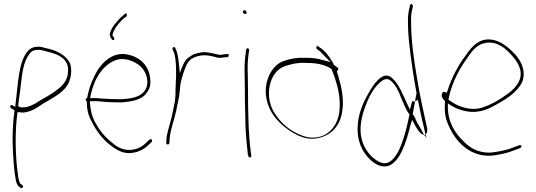

<svg xmlns="http://www.w3.org/2000/svg" viewBox="-20 -761 2726 977"><path d="M35 -211 54 -200C46 -141 42 -76 45 -10C48 52 51 109 61 158C66 180 72 186 85 195C93 201 102 187 94 181L85 175L83 173C73 156 72 130 69 110C59 33 57 -63 64 -146L69 -190H82C93 -187 105 -188 119 -192H120C151 -199 178 -220 200 -234C248 -263 307 -290 330 -341C344 -372 348 -421 332 -447C308 -485 265 -506 213 -516C197 -520 186 -525 170 -523H169C152 -523 136 -516 126 -506C73 -452 73 -337 59 -232L57 -217L44 -225C35 -231 28 -218 35 -211ZM73 -222V-227C75 -244 77 -263 80 -280C90 -345 90 -423 121 -473V-474C132 -490 142 -507 169 -507C185 -509 197 -504 210 -501C251 -491 319 -476 326 -416C331 -358 302 -327 270 -304C233 -273 192 -258 158 -233H157C137 -223 116 -212 85 -215C85 -214 74 -219 73 -222Z M416 -254C416 -250 419 -247 422 -244V-239C422 -194 434 -163 451 -134C473 -91 501 -56 535 -27C565 -4 596 18 636 18C677 18 713 -1 734 -22L752 -39C753 -40 754 -42 754 -44C754 -50 751 -53 747 -53C745 -53 742 -52 740 -50L723 -34C703 -14 674 2 636 2C598 2 567 -19 543 -41C511 -67 484 -101 462 -142C448 -170 441 -198 438 -235L437 -246H445C459 -247 475 -246 490 -245C521 -241 559 -240 595 -240C645 -243 698 -252 722 -283C738 -304 747 -317 745 -354C740 -433 684 -478 613 -486C552 -490 508 -451 478 -406C456 -370 437 -327 426 -275V-273L425 -272V-265C421 -262 416 -259 416 -254ZM439 -261 441 -275C459 -360 502 -430 569 -455C614 -471 666 -450 696 -422C718 -402 740 -358 725 -316C705 -264 644 -259 595 -256C562 -256 521 -258 491 -260C476 -262 463 -263 450 -262ZM545 -567C547 -564 550 -557 555 -557C560 -557 562 -560 562 -564C562 -569 556 -576 552 -581C554 -592 557 -600 562 -609C571 -628 599 -660 613 -670L623 -677C628 -683 625 -698 618 -692L606 -682C592 -672 561 -637 551 -619C539 -597 534 -582 545 -567ZM595 -240Z M826 -35C826 -28 829 -26 832 -26C839 -26 841 -27 842 -34L843 -53C847 -104 867 -151 877 -199C882 -232 892 -263 894 -292C896 -314 898 -339 904 -358L912 -386L923 -416C934 -449 956 -468 983 -474L995 -477C1011 -481 1030 -480 1049 -477C1070 -474 1085 -465 1101 -467H1102C1110 -467 1124 -469 1129 -470H1138C1145 -472 1148 -489 1137 -486H1130C1121 -484 1111 -484 1103 -482H1101C1095 -482 1091 -483 1087 -484L1070 -488C1063 -490 1058 -491 1051 -492L1030 -495C1013 -498 995 -492 979 -489L964 -484L948 -474C929 -463 920 -451 910 -428L895 -390L891 -431C888 -466 883 -495 872 -517C868 -527 854 -518 858 -511V-510C860 -503 865 -498 868 -485C875 -457 876 -423 876 -389C876 -375 876 -364 875 -351C875 -332 873 -317 873 -302V-284C873 -275 872 -266 871 -258V-251C864 -217 858 -181 849 -148C841 -116 829 -83 827 -54ZM877 -189Z M1216 -700C1216 -695 1221 -690 1227 -690C1233 -690 1235 -692 1235 -698C1235 -703 1229 -709 1224 -709C1219 -709 1216 -706 1216 -700ZM1225 -376C1225 -352 1226 -328 1226 -301C1226 -274 1226 -246 1227 -216L1229 -124C1230 -84 1237 -8 1241 23L1244 34C1244 36 1244 36 1248 39C1255 44 1259 36 1259 30L1257 20V19C1244 -73 1242 -196 1242 -301C1242 -328 1241 -352 1241 -376C1239 -414 1240 -455 1245 -487L1248 -506C1248 -507 1248 -509 1246 -512C1240 -520 1234 -513 1232 -508L1230 -489V-488C1225 -456 1223 -417 1225 -376Z M1341 -355C1319 -284 1341 -216 1374 -171C1400 -135 1443 -100 1479 -81C1510 -63 1555 -48 1597 -58C1667 -72 1713 -122 1722 -200C1731 -258 1717 -322 1703 -368L1694 -398C1698 -402 1706 -411 1699 -416L1679 -431C1675 -438 1673 -447 1667 -453C1653 -478 1628 -508 1609 -518L1598 -526C1596 -529 1593 -528 1591 -524C1586 -513 1595 -510 1600 -506C1610 -500 1623 -484 1635 -472L1662 -445L1625 -455C1595 -464 1567 -467 1533 -467C1493 -469 1458 -463 1422 -450C1384 -437 1354 -398 1341 -355ZM1359 -223C1331 -306 1361 -400 1429 -424C1460 -435 1496 -443 1532 -441C1581 -441 1628 -436 1667 -410L1672 -397C1693 -342 1716 -271 1707 -193C1695 -102 1628 -46 1540 -64C1482 -79 1424 -117 1387 -171C1376 -186 1365 -204 1359 -223ZM1532 -441Z M1801 -133C1794 -63 1813 -10 1843 28C1870 63 1911 96 1957 83C2017 60 2047 -36 2070 -129L2077 -151L2089 -129C2100 -106 2121 -75 2138 -75L2116 -115C2111 -123 2105 -132 2100 -141V-143C2094 -156 2089 -171 2080 -180L2092 -245C2090 -244 2089 -243 2089 -243C2088 -245 2087 -245 2084 -246C2077 -247 2077 -245 2073 -230L2066 -203L2054 -228C2031 -279 2009 -334 1977 -362C1938 -402 1894 -352 1864 -302C1836 -255 1808 -201 1801 -133ZM1821 -51C1806 -107 1820 -166 1836 -211C1852 -257 1875 -306 1908 -336C1925 -354 1948 -369 1970 -349C1991 -332 2011 -293 2021 -263L2041 -217C2048 -203 2055 -188 2064 -179C2049 -106 2028 -23 1998 25C1976 57 1951 84 1907 61C1868 42 1833 -3 1821 -51ZM2056 -644C2056 -621 2057 -594 2060 -562C2070 -462 2086 -358 2104 -263L2110 -236C2118 -197 2125 -160 2134 -126L2145 -77C2153 -81 2156 -93 2153 -111C2136 -187 2117 -271 2103 -358C2088 -447 2072 -545 2072 -644C2071 -667 2072 -686 2075 -701L2080 -724C2081 -734 2080 -738 2075 -740C2070 -743 2066 -737 2065 -727C2058 -701 2055 -680 2056 -644ZM2092 -245C2097 -248 2106 -253 2106 -253C2105 -256 2105 -259 2104 -263L2099 -287ZM2138 -75 2151 -59 2145 -77C2143 -76 2141 -75 2139 -75Z M2229 -282C2223 -270 2234 -257 2244 -247V-239C2240 -181 2249 -149 2270 -107C2313 -19 2393 45 2499 29C2532 24 2565 16 2591 6L2628 -8C2630 -9 2632 -12 2633 -18C2635 -20 2635 -21 2630 -22H2622L2585 -8C2560 2 2528 8 2497 13C2433 24 2376 -1 2340 -41C2297 -81 2259 -138 2259 -217V-235L2274 -225C2303 -207 2337 -195 2375 -192C2423 -188 2468 -207 2502 -227C2554 -255 2613 -291 2638 -346C2658 -400 2631 -452 2600 -486C2572 -516 2538 -544 2501 -555C2430 -576 2385 -533 2350 -479C2314 -434 2277 -364 2257 -299L2253 -289L2243 -293C2236 -296 2233 -292 2229 -283ZM2262 -254 2265 -268C2280 -343 2323 -419 2360 -469C2385 -507 2411 -537 2453 -543C2511 -552 2554 -514 2587 -476C2610 -450 2644 -404 2623 -352C2609 -319 2579 -293 2551 -275C2515 -249 2479 -229 2438 -215C2376 -193 2306 -219 2262 -254ZM2265 -268Z"/></svg>

Font: Stray Cat
Style: ExLtCn
Weight: 200
Version: Version 1.0